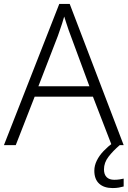

<svg xmlns="http://www.w3.org/2000/svg" viewBox="-20 -737 648 975"><path d="M0 0 281 -717H334L608 0H547L452 -246H156L60 0ZM175 -299H434L339 -556Q335 -566 329 -583Q323 -600 317 -619Q311 -638 306 -653Q301 -636 295.5 -618Q290 -600 284 -584Q278 -568 274 -555ZM508 123Q508 149 521.5 162.5Q535 176 560 176Q575 176 587.5 174Q600 172 608 170V210Q597 213 583.5 215.5Q570 218 552 218Q508 218 483.5 195.5Q459 173 459 130Q459 104 471.5 78.5Q484 53 506 30Q528 7 555 -13L588 0Q554 29 531 59Q508 89 508 123Z"/></svg>

Font: Noto Sans Symbols Light
Style: Regular
Weight: 300
Version: Version 2.002